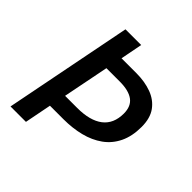

<svg xmlns="http://www.w3.org/2000/svg" viewBox="-177 -796 933 933"><g transform="rotate(45 289.5 -330.0)"><path d="M32 0 162 -660H270L248 -547H349Q408 -547 454 -530Q500 -513 526.5 -476.5Q553 -440 553 -380Q553 -316 530.5 -269.5Q508 -223 467.5 -194Q427 -165 373.5 -151.5Q320 -138 258 -138H165L138 0ZM183 -224H266Q354 -224 400 -259.5Q446 -295 446 -365Q446 -415 414.5 -438Q383 -461 322 -461H230Z"/></g></svg>

Font: Source Sans 3 ExtraLight SemiBold
Style: Italic
Weight: 600
Italic angle: -11°
Version: Version 3.052;hotconv 1.1.0;makeotfexe 2.6.0